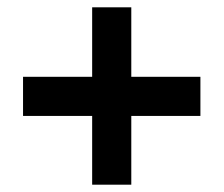

<svg xmlns="http://www.w3.org/2000/svg" viewBox="-20 -616 612 525"><path d="M339 -406H528V-299H339V-111H232V-299H43V-406H232V-596H339Z"/></svg>

Font: Noto Sans Bamum
Style: Regular
Weight: 400
Designer: Monotype Design Team
Foundry: Monotype Imaging Inc.
Version: Version 2.001